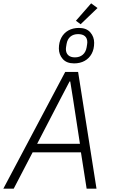

<svg xmlns="http://www.w3.org/2000/svg" viewBox="-41 -1128 673 1148"><path d="M536 0H477L443 -217H154L41 0H-21L349 -698H426ZM437 -268 396 -535 379 -641H375L319 -534L181 -268ZM542 -1080 441 -983 413 -1004 504 -1108ZM402 -749Q357 -749 334 -775.5Q311 -802 311 -838Q311 -875 326 -903Q341 -931 368 -946Q395 -961 431 -961Q476 -961 499 -934.5Q522 -908 522 -872Q522 -834 507 -806.5Q492 -779 465 -764Q438 -749 402 -749ZM407 -785Q435 -785 453.5 -800.5Q472 -816 477 -845Q479 -857 480 -864Q481 -871 481 -875Q481 -899 467 -911.5Q453 -924 426 -924Q398 -924 380 -909Q362 -894 357 -865Q355 -853 354 -846.5Q353 -840 353 -835Q353 -811 367 -798Q381 -785 407 -785Z"/></svg>

Font: IBM Plex Sans Light
Style: Italic
Weight: 300
Italic angle: -11.31°
Designer: Mike Abbink, Paul van der Laan, Pieter van Rosmalen
Foundry: Bold Monday
Version: Version 3.201